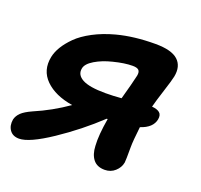

<svg xmlns="http://www.w3.org/2000/svg" viewBox="-98 -598 777 744"><g transform="rotate(20 290.5 -226.0)"><path d="M50.8 37.1Q24.9 37.1 12.2 19.3Q-0.5 1.5 3.9 -24.9Q7.8 -41 21.2 -54Q34.7 -66.9 64 -80.1Q135.3 -110.4 200.2 -155.8Q127 -167.5 87.6 -206.3Q48.3 -245.1 60.1 -303.2Q64.5 -324.7 77.9 -346.9Q91.3 -369.1 114.5 -392.3Q137.7 -415.5 176.8 -436.3Q215.8 -457 265.1 -470.2Q335.4 -488.8 422.9 -488.8Q489.3 -488.8 516.1 -464.4Q543 -439.9 534.2 -395Q530.8 -377.9 515.1 -329.3Q499.5 -280.8 493.2 -255.9Q514.6 -254.4 525.1 -245.6Q535.6 -236.8 532.2 -217.8Q525.4 -181.2 476.1 -165Q469.2 -105 469.2 -81.1Q469.2 -23.4 467.8 -16.1Q463.9 5.4 446.3 21.2Q428.7 37.1 403.8 37.1Q372.1 37.1 356.2 16.8Q340.3 -3.4 338.9 -38.1Q335.9 -81.1 348.1 -151.9H342.8H344.2Q269 -81.1 180.7 -22Q92.3 37.1 50.8 37.1ZM187 -301.8Q181.6 -274.4 210.2 -258.8Q238.8 -243.2 305.2 -243.2Q336.9 -243.2 371.1 -246.1Q390.1 -314 397.9 -349.1Q400.9 -365.2 394 -372.1Q387.2 -378.9 369.1 -378.9Q335.9 -378.9 290 -367.2Q250 -357.4 220.2 -339.6Q190.4 -321.8 187 -301.8Z"/></g></svg>

Font: Shantell Sans Bouncy
Style: Italic
Weight: 600
Italic angle: -11.31°
Designer: Stephen Nixon, Anya Danilova, Shantell Martin
Foundry: Arrow Type
Version: Version 1.006;[9816181b4]